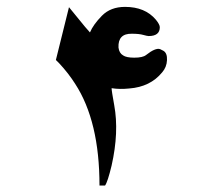

<svg xmlns="http://www.w3.org/2000/svg" viewBox="-20 -540 662 572"><path d="M312.5 -277.3Q312.5 -269.5 320.3 -226.6Q335 -146.5 312.5 -46.9Q300.8 2 293 12.7H276.4Q276.4 -178.7 204.1 -290Q183.6 -322.3 156.2 -351.6L146.5 -361.3L185.5 -518.6L233.4 -460Q241.2 -451.2 248 -443.4Q257.8 -466.8 283.7 -493.2Q309.6 -519.5 352.5 -519.5Q412.1 -519.5 444.3 -481.4Q456.1 -466.8 456.1 -459Q456.1 -432.6 422.9 -432.6Q418.9 -432.6 406.7 -436Q394.5 -439.5 373 -439.5Q331.1 -440.4 333 -398.4Q335 -381.8 346.7 -375Q356.4 -368.2 379.9 -368.2Q405.3 -368.2 415 -376Q443.4 -398.4 457 -393.6Q463.9 -390.6 466.8 -388.7Q478.5 -381.8 477.5 -360.8Q476.6 -339.8 462.9 -324.2Q427.7 -281.2 365.2 -276.4Q335.9 -273.4 312.5 -277.3Z"/></svg>

Font: Thabit-Bold
Style: Bold
Weight: 700
Designer: Regenerated by Nadim Shaikli
Foundry: MAK Alagha
Version: 0.01